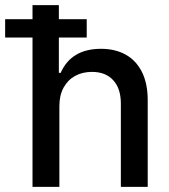

<svg xmlns="http://www.w3.org/2000/svg" viewBox="-63 -727 657 747"><path d="M168 0H63.5V-581.1H-43V-652.3H63.5V-707H166V-652.3H274.4V-581.1H166V-443.4H172.9Q214.4 -537.1 330.1 -537.1Q385.3 -537.1 426 -514.4Q466.8 -491.7 489.3 -446.8Q511.7 -401.9 511.7 -336.9V0H407.2V-324.2Q407.2 -382.8 377.4 -415Q347.7 -447.3 294.9 -447.3Q257.8 -447.3 229.2 -431.6Q200.7 -416 184.3 -386Q168 -356 168 -314.5Z"/></svg>

Font: WEMIX Pretendard Medium
Style: Regular
Weight: 500
Designer: Base glyphs from Inter by Rasmus Andersson; Hangeul glyphs from Noto Sans CJK(Source Han Sans) by Jang Soo-young and Kan
Foundry: Kil Hyung-jin
Version: Version 1.000